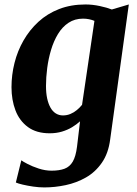

<svg xmlns="http://www.w3.org/2000/svg" viewBox="-20 -587 612 860"><path d="M473.5 37.5Q465.5 100 436.2 142Q407 184 364.8 208Q322.5 232 274.2 242.2Q226 252.5 178.5 252.5Q155 252.5 129.2 248.8Q103.5 245 82 240Q60.5 235 51 230.5L75.5 131Q81.5 136 103 147.2Q124.5 158.5 153.5 168Q182.5 177.5 211 177.5Q245.5 177.5 269 168.8Q292.5 160 306 136.8Q319.5 113.5 325 70L338.5 -43.5Q323 -29.5 302.8 -17.2Q282.5 -5 257.5 2.5Q232.5 10 202.5 10Q143 10 105 -18Q67 -46 49.2 -92.8Q31.5 -139.5 31.5 -196.5Q31.5 -251.5 45 -305.2Q58.5 -359 85.5 -406Q112.5 -453 152.2 -489.5Q192 -526 244.8 -546.5Q297.5 -567 363 -567Q394 -567 426.8 -560Q459.5 -553 481 -544.5L557 -567ZM403 -493.5Q392.5 -498 379.2 -500.8Q366 -503.5 352 -503.5Q315 -503.5 287 -485Q259 -466.5 239.8 -434.8Q220.5 -403 208.8 -363.8Q197 -324.5 191.5 -282.5Q186 -240.5 186 -202Q186 -170.5 191.2 -146.2Q196.5 -122 206.2 -104.8Q216 -87.5 230.2 -78.8Q244.5 -70 262 -70Q279.5 -70 295.2 -76.5Q311 -83 324.2 -94Q337.5 -105 347.5 -117.5Z"/></svg>

Font: Merriweather 20pt ExtraBold
Style: Italic
Weight: 800
Italic angle: -7.8°
Version: Version 2.101